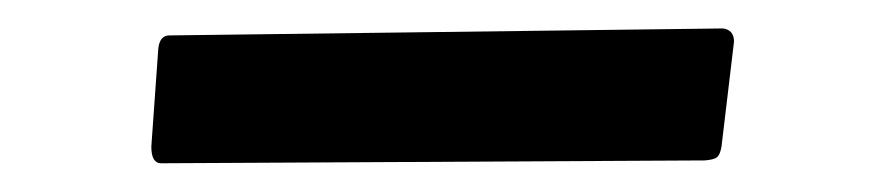

<svg xmlns="http://www.w3.org/2000/svg" viewBox="-20 -397 623 135"><path d="M488.3 -377Q496.1 -376 496.1 -367.7L487.3 -293.9Q486.3 -288.1 484.1 -286.4Q481.9 -284.7 475.6 -284.2L93.3 -282.2Q86.4 -282.2 86.4 -293.9L91.3 -362.8Q92.3 -372.1 99.1 -372.1Z"/></svg>

Font: Wellfleet
Style: Regular
Weight: 400
Designer: Riccardo De Franceschi
Foundry: Riccardo De Franceschi
Version: Version 1.002